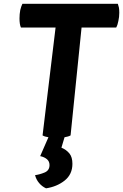

<svg xmlns="http://www.w3.org/2000/svg" viewBox="-20 -731 656 1024"><path d="M599.6 -584Q607.4 -597.7 611.3 -619.1Q616.2 -640.6 616.2 -663.1Q616.2 -678.7 614.3 -690.4Q611.3 -703.1 608.4 -710.9Q438.5 -710.9 99.6 -710.9Q92.8 -697.3 87.9 -676.8Q84 -655.3 84 -632.8Q84 -617.2 85.9 -604.5Q87.9 -591.8 91.8 -584Q153.3 -584 276.4 -584Q258.8 -440.4 207 -8.8Q213.9 -4.9 220.7 -2.9Q227.5 -1 238.3 1Q223.6 34.2 194.3 101.6Q216.8 106.4 230.5 118.2Q244.1 129.9 244.1 149.4Q244.1 178.7 216.8 189.5Q190.4 200.2 167 203.1Q172.9 226.6 188.5 245.1Q204.1 263.7 225.6 273.4Q283.2 264.6 324.2 232.4Q366.2 199.2 366.2 142.6Q366.2 107.4 350.6 87.9Q334 67.4 307.6 56.6Q313.5 38.1 324.2 1Q334 -1 341.8 -2.9Q349.6 -4.9 356.4 -8.8Q376 -200.2 415 -584Q460.9 -584 599.6 -584Z"/></svg>

Font: cl
Style: Bold Italic
Weight: 400
Designer: Mitja Miklavcic
Version: Version 7.504; 2011; Build 1022